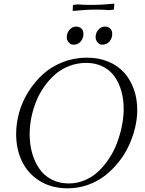

<svg xmlns="http://www.w3.org/2000/svg" viewBox="-20 -1028 795 1056"><path d="M68.8 -291Q68.8 -351.1 85.9 -411.1Q103 -471.2 137 -524.9Q170.9 -578.6 217 -620.4Q263.2 -662.1 325.7 -686.5Q388.2 -710.9 458 -710.9Q522.9 -710.9 575.7 -689Q628.4 -667 663.1 -628.2Q697.8 -589.4 716.3 -536.9Q734.9 -484.4 734.9 -422.9Q734.9 -375.5 722.9 -325.4Q710.9 -275.4 688.7 -227.3Q666.5 -179.2 632.6 -136.7Q598.6 -94.2 557.4 -62Q516.1 -29.8 462.9 -11Q409.7 7.8 352.1 7.8Q264.6 7.8 199.5 -32.2Q134.3 -72.3 101.6 -139.4Q68.8 -206.5 68.8 -291ZM143.1 -289.1Q143.1 -234.4 156.7 -186Q170.4 -137.7 196.3 -100.1Q222.2 -62.5 263.9 -40.8Q305.7 -19 357.9 -19Q405.3 -19 448.2 -37.6Q491.2 -56.2 523.4 -87.4Q555.7 -118.7 582.3 -159.7Q608.9 -200.7 625.5 -246.6Q642.1 -292.5 651.1 -338.9Q660.2 -385.3 660.2 -428.2Q660.2 -481 647.5 -526.4Q634.8 -571.8 610.1 -606.9Q585.4 -642.1 545.4 -662.1Q505.4 -682.1 454.1 -682.1Q405.8 -682.1 362.1 -665.5Q318.4 -648.9 284.9 -620.1Q251.5 -591.3 224.1 -553Q196.8 -514.6 179.2 -470.9Q161.6 -427.2 152.3 -380.9Q143.1 -334.5 143.1 -289.1ZM347.2 -823.2Q347.2 -846.7 362.3 -864.3Q377.4 -881.8 399.9 -881.8Q416 -881.8 427.5 -871.3Q439 -860.8 439 -841.8Q439 -816.9 423.6 -799.6Q408.2 -782.2 384.8 -782.2Q368.7 -782.2 357.9 -794.9Q347.2 -807.6 347.2 -823.2ZM379.9 -967.8 380.9 -996.1 381.8 -1001 409.2 -1003.9Q436 -1001 477.1 -1001Q542 -1001 608.9 -1007.8L606.9 -980L606 -975.1L579.1 -972.2Q552.2 -975.1 512.2 -975.1Q451.2 -975.1 379.9 -967.8ZM505.9 -823.2Q505.9 -847.2 520.8 -864.5Q535.6 -881.8 558.1 -881.8Q574.2 -881.8 585.7 -871.3Q597.2 -860.8 597.2 -841.8Q597.2 -816.9 581.8 -799.6Q566.4 -782.2 543 -782.2Q527.3 -782.2 516.6 -794.9Q505.9 -807.6 505.9 -823.2Z"/></svg>

Font: Dihjauti
Style: Italic
Weight: 400
Italic angle: -9°
Designer: T. Christopher White
Version: Version 3.0.0